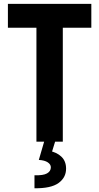

<svg xmlns="http://www.w3.org/2000/svg" viewBox="-20 -740 518 1003"><path d="M170.3 0V-617.4H308.1V0ZM21.3 -595.2V-719.7H457.1V-595.2ZM160.1 243.5V175.5Q205.7 177.2 225.6 165.8Q245.6 154.5 245.6 134Q245.6 119 229.5 108.1Q213.4 97.3 182.8 95.4L210.6 0H267.9L243.2 80.1L237.5 48.2Q276.6 55.4 300.9 78.7Q325.2 102 325.2 141Q325.2 187.6 285.8 216.1Q246.3 244.6 160.1 243.5Z"/></svg>

Font: Reddit Sans Condensed
Style: Regular
Weight: 400
Designer: Stephen Hutchings
Foundry: Reddit
Version: Version 1.014